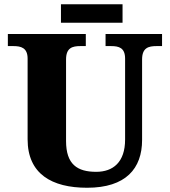

<svg xmlns="http://www.w3.org/2000/svg" viewBox="-20 -874 799 904"><path d="M267 -767H557V-854H267ZM390 10C573 10 649 -81 649 -215V-594C649 -649 679 -657 717 -657H743V-714H477V-657H503C540 -657 569 -649 569 -598V-217C569 -110 512 -65 433 -65C344 -65 291 -100 291 -210V-594C291 -649 321 -657 358 -657H384V-714H17V-657H43C79 -657 110 -649 110 -598V-218C110 -55 224 10 390 10Z"/></svg>

Font: Noto Serif Myanmar ExtraBold
Style: Regular
Weight: 800
Designer: Ben Mitchell and the Monotype Design Team
Foundry: Monotype Imaging Inc.
Version: Version 2.106